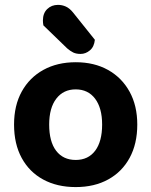

<svg xmlns="http://www.w3.org/2000/svg" viewBox="-20 -745 615 780"><path d="M537.7 -238.9Q537.7 -161 506.8 -104Q476 -47.1 419.8 -16.1Q363.6 15 287.6 15Q211.9 15 155.5 -15.7Q99.1 -46.3 68.1 -103.3Q37.1 -160.3 37.1 -238.9Q37.1 -316.9 68.6 -373.5Q100.1 -430.2 156.5 -461.2Q213 -492.2 287.8 -492.2Q362.7 -492.2 418.8 -460.9Q474.9 -429.6 506.3 -372.7Q537.7 -315.9 537.7 -238.9ZM287.4 -381.9Q237.7 -381.9 208.8 -344.3Q179.8 -306.7 179.8 -238.9Q179.8 -169.4 208.2 -132.3Q236.7 -95.2 287.6 -95.2Q338.4 -95.2 366.7 -132.8Q394.9 -170.4 394.9 -238.9Q394.9 -306.1 366.4 -344Q337.8 -381.9 287.4 -381.9ZM252.9 -548.5 156.3 -641.9Q155.3 -645.9 154.8 -652.1Q154.3 -658.2 154.3 -661.5Q154.3 -691.4 171.9 -708.3Q189.5 -725.2 215.4 -725.2Q232.3 -725.2 247.4 -718.4Q262.5 -711.6 276.1 -695L365.4 -583.4Q362.5 -554.8 345.2 -540.4Q328 -525.9 307.4 -525.9Q289.8 -525.9 277.6 -531.7Q265.5 -537.6 252.9 -548.5Z"/></svg>

Font: Baloo Tammudu 2
Style: Regular
Weight: 400
Designer: Maithili Shingre, Omkar Shende and Ek Type
Foundry: Ek Type
Version: Version 1.700